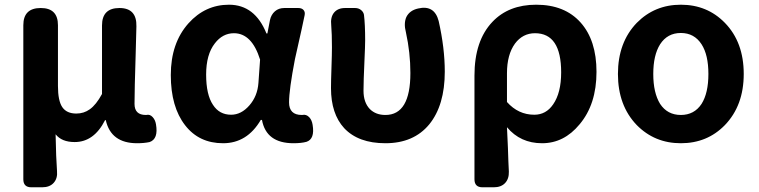

<svg xmlns="http://www.w3.org/2000/svg" viewBox="-20 -594 3220 815"><path d="M113 201Q79 201 79 167V-179V-487Q79 -560 153 -560Q226 -560 226 -487V-229Q226 -166 244.5 -139Q263 -112 304 -112Q336 -112 361 -130Q388 -149 413 -195V-486Q413 -560 487 -560Q561 -560 559 -482Q558 -444 556 -368Q551 -212 551 -153Q551 -106 599 -106Q600 -106 601 -106Q616 -110 628 -97Q639 -85 642 -67Q653 -4 615 9Q592 14 562 14Q451 14 429 -84H426Q379 9 297 9Q242 9 216 -24Q218 79 222 132Q225 163 208 182Q191 201 159 201H153Z M927 14Q825 14 766 -62Q705 -140 705 -275.5Q705 -411 780 -495Q851 -574 952 -574Q1062 -574 1111 -452H1115L1126 -509Q1131 -532 1147 -546Q1163 -560 1187 -560H1207H1246Q1261 -560 1268.5 -551.5Q1276 -543 1273 -529Q1269 -509 1260 -468Q1241 -384 1232 -343Q1207 -213 1207 -159.5Q1207 -106 1261 -106Q1262 -106 1263 -106Q1280 -110 1293 -96Q1304 -84 1307 -64Q1317 -4 1281 8Q1259 14 1226 14Q1110 14 1092 -85H1087Q1029 14 927 14ZM961 -107Q1004 -107 1038.5 -146.5Q1073 -186 1077 -242L1084 -341Q1049 -453 973 -453Q925 -453 892 -410Q855 -363 855 -277.5Q855 -192 884 -149Q911 -107 961 -107Z M1616 14Q1501 14 1441 -50Q1385 -111 1385 -220Q1385 -249 1387 -306.5Q1389 -364 1389 -393Q1389 -451 1386 -486Q1382 -521 1398 -540.5Q1414 -560 1445 -560H1448H1487Q1502 -560 1512.5 -551.5Q1523 -543 1525 -531Q1530 -490 1530 -423Q1530 -400 1527 -335Q1523 -249 1523 -209Q1523 -159 1550 -131Q1575 -106 1616 -106Q1722 -106 1722 -284Q1722 -370 1703 -457Q1693 -495 1705 -522Q1719 -550 1755 -558Q1824 -574 1842 -505Q1868 -390 1868 -290Q1868 -147 1802 -66Q1736 14 1616 14Z M2028 201Q1994 201 1994 167V-36V-273Q1994 -421 2070 -501Q2139 -574 2256 -574Q2377 -574 2444.5 -498.5Q2512 -423 2512 -289Q2512 -151 2440 -66Q2374 14 2281 14Q2189 14 2132 -54Q2133 -24 2136 33Q2138 100 2140 134Q2141 165 2124 183Q2107 201 2076 201H2068ZM2248 -107Q2298 -107 2328 -151Q2362 -200 2362 -287Q2362 -453 2251 -453Q2199 -453 2166 -409Q2132 -362 2132 -283V-161Q2180 -107 2248 -107Z M2870 14Q2759 14 2683 -63Q2603 -146 2603 -280Q2603 -414 2683 -497Q2759 -574 2870 -574Q2982 -574 3057 -497Q3137 -415 3137 -280Q3137 -146 3057 -63Q2982 14 2870 14ZM2870 -106Q2927 -106 2958 -153Q2987 -199 2987 -280Q2987 -361 2958 -406Q2927 -454 2870 -454Q2813 -454 2782 -406Q2753 -360 2753 -280Q2753 -200 2782 -153Q2813 -106 2870 -106Z"/></svg>

Font: GenSenRounded2 TW B
Style: Regular
Weight: 700
Version: Version 2.000;PS 2;hotconv 16.6.51;makeotf.lib2.5.65220 DEVE